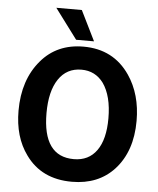

<svg xmlns="http://www.w3.org/2000/svg" viewBox="-57 -870 767 930"><g transform="rotate(5 327.0 -404.5)"><path d="M327 -645Q473 -645 552 -529Q614 -438 614 -309Q614 -161 533 -72Q456 12 327 12Q179 12 102 -96Q40 -181 40 -309Q40 -459 121 -554Q198 -645 327 -645ZM327 -98Q399 -98 438 -152.5Q477 -207 477 -309Q477 -418 434 -479Q394 -533 327 -533Q255 -533 215.5 -474Q176 -415 176 -309Q176 -98 327 -98ZM288 -675 179 -821H303L375 -675Z"/></g></svg>

Font: Tajawal
Style: Bold
Weight: 700
Designer: Boutros Fonts
Foundry: Created by Boutros International 2017
Version: Version 1.700